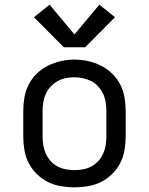

<svg xmlns="http://www.w3.org/2000/svg" viewBox="-20 -797 640 825"><path d="M300 8Q271 8 241.5 3Q212 -2 186 -15Q160 -28 138.5 -49Q117 -70 103.5 -96Q90 -122 85 -151.5Q80 -181 80 -210V-320Q80 -349 85 -378.5Q90 -408 103.5 -434Q117 -460 138.5 -481Q160 -502 186.5 -515Q213 -528 242 -534.5Q271 -541 300 -541Q329 -541 358 -534.5Q387 -528 413.5 -515Q440 -502 461.5 -481Q483 -460 496.5 -434Q510 -408 515 -378.5Q520 -349 520 -320V-210Q520 -181 515 -151.5Q510 -122 496.5 -96Q483 -70 461.5 -49Q440 -28 414 -15Q388 -2 358.5 3Q329 8 300 8ZM300 -66Q319 -66 337.5 -69.5Q356 -73 373 -82Q390 -91 402.5 -105Q415 -119 423 -136.5Q431 -154 434 -172.5Q437 -191 437 -210V-320Q437 -339 434 -358Q431 -377 423 -394Q415 -411 402 -425.5Q389 -440 372 -448.5Q355 -457 336 -461Q317 -465 298 -465Q279 -465 260.5 -461Q242 -457 226 -447.5Q210 -438 197 -424Q184 -410 176.5 -393Q169 -376 166 -357.5Q163 -339 163 -320V-210Q163 -191 166 -172.5Q169 -154 177 -136.5Q185 -119 197.5 -105Q210 -91 227 -82Q244 -73 262.5 -69.5Q281 -66 300 -66ZM346 -594H254L126 -723L193 -777L300 -649L407 -777L474 -723Z"/></svg>

Font: Iosevka Mono
Style: Regular
Weight: 400
Designer: Belleve Invis
Foundry: Belleve Invis
Version: Version 11.1.1